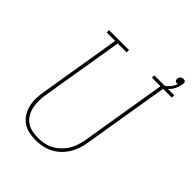

<svg xmlns="http://www.w3.org/2000/svg" viewBox="-236 -965 1099 1099"><g transform="rotate(45 313.5 -415.5)"><path d="M247 8Q218 8 191 2Q164 -4 142.5 -19.5Q121 -35 107 -57.5Q93 -80 86.5 -106.5Q80 -133 80.5 -161.5Q81 -190 86 -218L168 -716H100V-735H261V-716H189L106 -215Q102 -190 101.5 -164.5Q101 -139 106 -115.5Q111 -92 123 -71Q135 -50 154 -36Q173 -22 197.5 -16.5Q222 -11 248 -11Q271 -11 295.5 -15.5Q320 -20 342.5 -32Q365 -44 384 -62Q403 -80 416 -101.5Q429 -123 437 -147Q445 -171 449 -194L535 -716H466V-735H627V-716H556L469 -191Q465 -165 456.5 -139.5Q448 -114 433 -90Q418 -66 397 -46.5Q376 -27 351 -14.5Q326 -2 299.5 3Q273 8 247 8ZM546 -716 539 -730Q559 -738 574 -756Q589 -774 596 -794H591Q586 -794 582 -795.5Q578 -797 575.5 -800Q573 -803 572.5 -807.5Q572 -812 572 -816Q573 -821 575.5 -825.5Q578 -830 581.5 -833Q585 -836 589.5 -837.5Q594 -839 599 -839Q603 -839 608 -837.5Q613 -836 615 -832.5Q617 -829 617.5 -824Q618 -819 617 -814Q614 -799 609 -784.5Q604 -770 595 -756.5Q586 -743 573 -732.5Q560 -722 546 -716Z"/></g></svg>

Font: Iosevka Etoile Thin
Style: Italic
Weight: 100
Italic angle: -9°
Designer: Belleve Invis
Foundry: Belleve Invis
Version: Version 22.1.2; ttfautohint (v1.8.4)